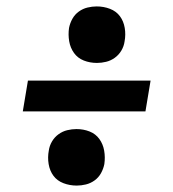

<svg xmlns="http://www.w3.org/2000/svg" viewBox="-20 -639 540 598"><path d="M282 -443Q260 -443 241 -450.5Q222 -458 210.5 -474Q199 -490 195.5 -510.5Q192 -531 195 -552Q198 -567 205.5 -580.5Q213 -594 225.5 -603Q238 -612 252.5 -615.5Q267 -619 281 -619Q303 -619 322.5 -611.5Q342 -604 353.5 -588.5Q365 -573 368.5 -552Q372 -531 368 -510Q366 -495 358 -481.5Q350 -468 337.5 -459Q325 -450 310.5 -446.5Q296 -443 282 -443ZM51 -292 67 -388H449L433 -292ZM219 -61Q197 -61 177.5 -68.5Q158 -76 146.5 -91.5Q135 -107 131.5 -128Q128 -149 132 -170Q134 -185 142 -198.5Q150 -212 162.5 -221Q175 -230 189.5 -233.5Q204 -237 218 -237Q240 -237 259 -229.5Q278 -222 289.5 -206Q301 -190 304.5 -169.5Q308 -149 305 -128Q302 -113 294.5 -99.5Q287 -86 274.5 -77Q262 -68 247.5 -64.5Q233 -61 219 -61Z"/></svg>

Font: Iosevka Web
Style: Bold Italic
Weight: 700
Italic angle: -9°
Monospace: yes
Designer: Belleve Invis
Foundry: Belleve Invis
Version: Version 28.0.3; ttfautohint (v1.8.3)